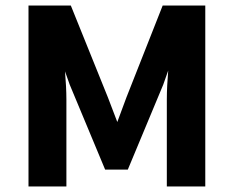

<svg xmlns="http://www.w3.org/2000/svg" viewBox="-20 -674 845 694"><path d="M220 0V-314C220 -344 218 -380 215 -416L232 -368L360 -61H442L570 -368L588 -419C585 -384 583 -345 583 -314V0H722V-654H568L437 -322L404 -233L370 -322L236 -654H83V0Z"/></svg>

Font: Falling Sky
Style: Bd+
Weight: 400
Designer: Paul D. Hunt
Foundry: Adobe Systems Incorporated
Version: Version 1.02